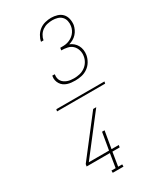

<svg xmlns="http://www.w3.org/2000/svg" viewBox="-250 -939 1000 1192"><g transform="rotate(-30 250.0 -342.5)"><path d="M271 -442Q257 -442 242.5 -443.5Q228 -445 214.5 -449.5Q201 -454 190 -462Q179 -470 171.5 -482Q164 -494 161 -508Q158 -522 161 -537Q161 -537 161 -538Q161 -539 161 -540H179Q179 -539 179 -538.5Q179 -538 179 -537Q177 -525 179 -513Q181 -501 187.5 -491.5Q194 -482 203.5 -475.5Q213 -469 224 -465Q235 -461 247 -459.5Q259 -458 271 -458Q291 -458 311 -462.5Q331 -467 348.5 -479Q366 -491 377 -509Q388 -527 391 -547Q395 -569 388.5 -590Q382 -611 367.5 -625Q353 -639 331.5 -643.5Q310 -648 288 -648L291 -665Q304 -665 317.5 -665.5Q331 -666 344.5 -670Q358 -674 370.5 -681.5Q383 -689 392.5 -699.5Q402 -710 408 -722.5Q414 -735 416 -749Q419 -767 415 -785Q411 -803 399 -815.5Q387 -828 369.5 -833Q352 -838 334 -838Q316 -838 297.5 -834Q279 -830 263 -819Q247 -808 237 -791.5Q227 -775 224 -757H206Q210 -778 221.5 -797.5Q233 -817 251 -830.5Q269 -844 291 -849.5Q313 -855 334 -855Q356 -855 377.5 -848.5Q399 -842 413 -827Q427 -812 432 -790.5Q437 -769 434 -746Q431 -731 424 -716Q417 -701 405.5 -688.5Q394 -676 379.5 -668Q365 -660 350 -656Q365 -650 378 -639Q391 -628 399 -613Q407 -598 409.5 -580.5Q412 -563 409 -545Q405 -522 392.5 -501Q380 -480 360 -466Q340 -452 317 -447Q294 -442 271 -442ZM185 170V154H215L231 55H64L67 39L278 -234H300L262 -185L89 39H234L255 -84H273L252 39H304L301 55H249L233 154H262V170ZM76 -333 79 -347H424L421 -333Z"/></g></svg>

Font: Iosevka Slab Thin Oblique
Style: Regular
Weight: 100
Italic angle: -9°
Monospace: yes
Designer: Belleve Invis
Foundry: Belleve Invis
Version: Version 11.1.0; ttfautohint (v1.8.3)